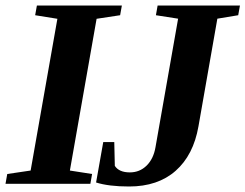

<svg xmlns="http://www.w3.org/2000/svg" viewBox="-30 -675 901 705"><path d="M226.6 -48.8 308.1 -36.1 301.8 0H-9.8L-3.4 -36.1L82.5 -48.8L180.7 -606L99.1 -619.1L105.5 -654.8H417.5L411.1 -619.1L324.7 -606ZM624 -606.4 542.5 -619.1 548.8 -654.8H851.1L844.7 -619.1L768.1 -606.4L698.7 -210.9Q680.2 -105.5 615 -47.9Q549.8 9.8 443.8 9.8Q369.6 9.8 322.8 -4.9L349.1 -153.3H389.6L391.6 -65.9Q407.2 -42 446.8 -42Q482.9 -42 508.3 -66.9Q533.7 -91.8 541 -134.8Z"/></svg>

Font: Liberation Serif
Style: Bold Italic
Weight: 700
Italic angle: -16.333°
Designer: Steve Matteson
Foundry: Ascender Corporation
Version: Version 2.1.5